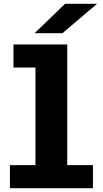

<svg xmlns="http://www.w3.org/2000/svg" viewBox="-20 -982 540 1002"><path d="M31.7 0V-120.3H165V-629.7H50.3V-750H330.9V-120.3H465.1V0ZM305.9 -808.7H160.4L319.4 -962H486.2Z"/></svg>

Font: Trispace Thin
Style: Regular
Weight: 100
Designer: Tyler Finck
Foundry: Etcetera Type Company
Version: Version 1.210